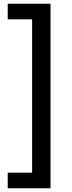

<svg xmlns="http://www.w3.org/2000/svg" viewBox="-20 -892 382 1022"><path d="M249 -872V110H21V27H151V-789H21V-872Z"/></svg>

Font: Open Sauce One Medium
Style: Regular
Weight: 500
Designer: Alfredo Marco Pradil
Foundry: Creative Sauce Fz LLC
Version: Version 1.477